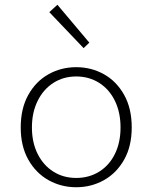

<svg xmlns="http://www.w3.org/2000/svg" viewBox="-20 -774 640 806"><path d="M300 12Q237 12 184 -17.5Q131 -47 99 -103.5Q67 -160 67 -239Q67 -319 99 -376Q131 -433 184 -462.5Q237 -492 300 -492Q363 -492 416 -462.5Q469 -433 501 -376Q533 -319 533 -239Q533 -160 501 -103.5Q469 -47 416 -17.5Q363 12 300 12ZM300 -27Q354 -27 396.5 -53.5Q439 -80 462.5 -128Q486 -176 486 -239Q486 -302 462.5 -350.5Q439 -399 396.5 -426Q354 -453 300 -453Q246 -453 204 -426Q162 -399 138 -350.5Q114 -302 114 -239Q114 -176 138 -128Q162 -80 204 -53.5Q246 -27 300 -27ZM331 -572 187 -723 221 -754 355 -595Z"/></svg>

Font: Source Code Pro ExtraLight Light
Style: Regular
Weight: 300
Monospace: yes
Version: Version 1.018;hotconv 1.0.116;makeotfexe 2.5.65601